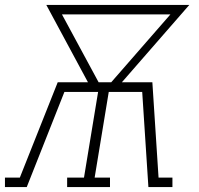

<svg xmlns="http://www.w3.org/2000/svg" viewBox="-35 -755 805 775"><path d="M-15 0V-38H45L198 -423H320L152 -735H729L457 -423H580L605 -38H661V0H564L539 -384H404L347 -38H409V0H236V-38H304L361 -384H225L73 0ZM363 -423H414L653 -697H215Z"/></svg>

Font: Iosevka Etoile XLtObl
Style: Regular
Weight: 200
Italic angle: -9°
Designer: Belleve Invis
Foundry: Belleve Invis
Version: Version 15.5.2; ttfautohint (v1.8.4)